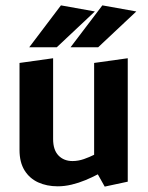

<svg xmlns="http://www.w3.org/2000/svg" viewBox="-20 -683 554 719"><path d="M372.1 15.8 346.3 -30.2Q325.7 -19.2 300.3 -8.6Q274.9 2 248.2 8.4Q221.5 14.7 196.1 14.7Q155.2 14.7 122.8 -0.1Q90.4 -15 71.7 -45.3Q53.1 -75.6 53.1 -121.1V-447.3L178.9 -464.9V-162.2Q178.9 -121.6 198.9 -100.8Q219 -79.9 251.6 -79.9Q273 -79.9 294.2 -87.3Q315.5 -94.8 332.5 -103.4V-447.3L458.4 -464.9V-2.7ZM244.1 -505.9 363.3 -662.9 490.4 -640.1 347.5 -505.9ZM89.4 -505.9 208.2 -662.9 335.3 -640.1 192.5 -505.9Z"/></svg>

Font: Ancizar Sans Thin
Style: Regular
Weight: 100
Designer: Cesar Puertas, Viviana Monsalve, Julian Moncada, Julian Prieto, Jose Castro, Mariel Hernandez, Felipe Aragon, Sara Alarc
Version: Version 8.100